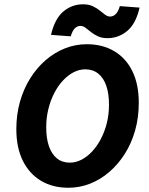

<svg xmlns="http://www.w3.org/2000/svg" viewBox="-20 -872 700 904"><path d="M301.8 12Q227.7 12 172.8 -20.9Q117.8 -53.9 87.3 -115.6Q56.9 -177.3 56.9 -263.6Q56.9 -333 74.2 -393.7Q91.6 -454.3 122.7 -503.9Q153.9 -553.5 195.5 -589.3Q237.2 -625.1 286.2 -644.4Q335.2 -663.8 388.5 -663.8Q463 -663.8 518.3 -630.8Q573.5 -597.9 603.5 -536.4Q633.4 -474.9 633.4 -388.2Q633.4 -318.7 616.3 -258.1Q599.2 -197.5 567.8 -147.9Q536.4 -98.3 494.8 -62.5Q453.2 -26.6 404.2 -7.3Q355.2 12 301.8 12ZM309 -106.2Q336.7 -106.2 363.4 -119.9Q390.2 -133.6 413.6 -158.6Q437.1 -183.6 454.9 -217.7Q472.8 -251.8 483 -292.7Q493.2 -333.6 493.2 -379.1Q493.2 -430.9 480.4 -468.1Q467.6 -505.3 442.5 -525.4Q417.5 -545.6 381.4 -545.6Q353.6 -545.6 326.9 -531.9Q300.2 -518.2 276.7 -493.1Q253.2 -468.1 235.6 -434Q218 -400 207.8 -359Q197.6 -318.1 197.6 -272.7Q197.6 -220.8 210.4 -183.7Q223.2 -146.5 248 -126.3Q272.8 -106.2 309 -106.2ZM486 -692.3Q460.2 -692.3 441.1 -701.1Q422.1 -709.9 408.2 -721.2Q394.4 -732.4 382.8 -741.2Q371.2 -750 358.6 -750Q344.7 -750 333.1 -739.4Q321.5 -728.9 313 -700.9L220.1 -707.9Q238 -784.2 278.5 -818Q319 -851.8 371.2 -851.8Q397.2 -851.8 416.2 -843Q435.1 -834.2 449 -823Q462.8 -811.7 474.7 -802.9Q486.7 -794.1 498.6 -794.1Q512.5 -794.1 524.4 -805.1Q536.3 -816.1 544.2 -843.2L637.1 -836.2Q620.2 -760.8 579.2 -726.5Q538.2 -692.3 486 -692.3Z"/></svg>

Font: Source Sans Variable
Style: Italic
Weight: 200
Italic angle: -11°
Designer: Paul D. Hunt
Foundry: Adobe Systems Incorporated
Version: Version 3.006;hotconv 1.0.111;makeotfexe 2.5.65597